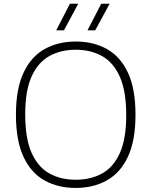

<svg xmlns="http://www.w3.org/2000/svg" viewBox="-20 -964 784 994"><path d="M372 9Q280 9 210.2 -30Q140.5 -69 101.5 -152.5Q62.5 -236 62.5 -370Q62.5 -504 101.8 -587.5Q141 -671 211 -710Q281 -749 372 -749Q464 -749 533.8 -710Q603.5 -671 642.5 -587.5Q681.5 -504 681.5 -370Q681.5 -236 642.2 -152.5Q603 -69 533 -30Q463 9 372 9ZM372 -33.5Q450 -33.5 509 -66.2Q568 -99 600.8 -172.5Q633.5 -246 633.5 -368Q633.5 -492 600.5 -566.2Q567.5 -640.5 508.8 -673.5Q450 -706.5 372 -706.5Q294.5 -706.5 235.5 -673.8Q176.5 -641 143.5 -567.8Q110.5 -494.5 110.5 -372Q110.5 -248 143.2 -173.8Q176 -99.5 235 -66.5Q294 -33.5 372 -33.5ZM433 -807 504 -944.5H547.5L473 -807ZM271 -807 342 -944.5H385L311 -807Z"/></svg>

Font: Encode Sans SemiExpanded ExtraLight
Style: Regular
Weight: 250
Width: 6
Designer: Multiple Designers
Foundry: Impallari Type
Version: Version 3.002